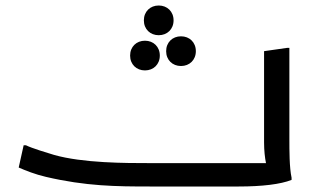

<svg xmlns="http://www.w3.org/2000/svg" viewBox="-20 -678 1168 698"><path d="M557 -550C588 -550 611 -572 611 -604C611 -636 588 -658 557 -658C526 -658 503 -636 503 -604C503 -572 526 -550 557 -550ZM584 -492C584 -460 607 -438 638 -438C669 -438 692 -460 692 -492C692 -524 669 -546 638 -546C607 -546 584 -524 584 -492ZM507 -422C538 -422 561 -444 561 -476C561 -508 538 -530 507 -530C476 -530 453 -508 453 -476C453 -444 476 -422 507 -422ZM1032 -172V-504H1024L940 -492V-160C940 -131 943 -104 947 -85H524C438 -85 281 -85 176 -115C153 -122 96 -139 74 -150H66L48 -69C73 -58 108 -44 147 -35C292 -1 404 0 524 0H848C932 0 1000 -8 1040 -24V-32C1032 -68 1032 -132 1032 -172Z"/></svg>

Font: Kufam Arabic Latin Roman Normal
Style: Regular
Weight: 400
Designer: Wael Morcos & Artur Schmal
Version: Version 1.200;PS 001.200;hotconv 1.0.88;makeotf.lib2.5.64775